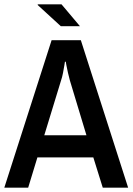

<svg xmlns="http://www.w3.org/2000/svg" viewBox="-20 -873 617 893"><path d="M0 0 220 -686H356L576 0H458L414 -141H154L111 0ZM186 -244H382L305 -499Q301 -514 296 -535Q291 -556 288.5 -571Q286 -586 286 -586H282Q282 -586 279.5 -570Q277 -554 273 -533.5Q269 -513 264 -499ZM263 -751 155 -850 156 -853H266L352 -751Z"/></svg>

Font: Archivo Narrow SemiBold
Style: Regular
Weight: 600
Designer: Hector Gatti
Foundry: Omnibus-Type
Version: Version 3.002